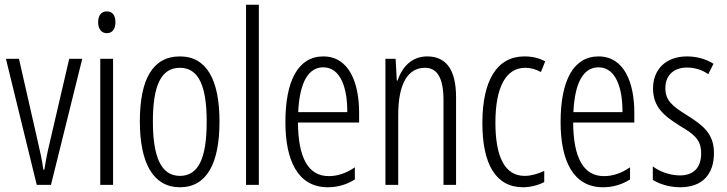

<svg xmlns="http://www.w3.org/2000/svg" viewBox="-20 -780 3065 810"><path d="M135 0H195L327 -532H272L189 -175C179 -134 172 -96 167 -64H163C157 -107 148 -147 139 -185L60 -532H5Z M431 -732C406 -732 394 -713 394 -686C394 -659 407 -640 431 -640C454 -640 467 -658 467 -686C467 -713 456 -732 431 -732ZM457 -532H403V0H457Z M906 -267C906 -443 852 -542 739 -542C624 -542 570 -445 570 -268C570 -91 627 10 739 10C852 10 906 -90 906 -267ZM625 -268C625 -416 658 -494 739 -494C820 -494 852 -413 852 -267C852 -112 817 -38 739 -38C660 -38 625 -117 625 -268Z M1072 0V-760H1018V0Z M1344 -542C1237 -542 1184 -438 1184 -265C1184 -102 1237 10 1363 10C1406 10 1444 -2 1477 -23V-74C1440 -49 1404 -37 1367 -37C1280 -37 1238 -115 1237 -263H1495V-305C1495 -432 1452 -542 1344 -542ZM1344 -496C1416 -496 1446 -410 1445 -307H1238C1244 -435 1282 -496 1344 -496Z M1782 -542C1716 -542 1676 -496 1657 -440H1654L1649 -532H1606V0H1660V-295C1660 -431 1703 -494 1773 -494C1824 -494 1851 -452 1851 -357V0H1904V-370C1904 -488 1861 -542 1782 -542Z M2187 10C2215 10 2251 2 2276 -12V-59C2248 -46 2220 -38 2193 -38C2108 -38 2070 -122 2070 -262C2070 -416 2116 -494 2196 -494C2218 -494 2241 -488 2262 -476L2280 -521C2255 -535 2227 -542 2192 -542C2077 -542 2015 -441 2015 -261C2015 -88 2071 10 2187 10Z M2505 -542C2398 -542 2345 -438 2345 -265C2345 -102 2398 10 2524 10C2567 10 2605 -2 2638 -23V-74C2601 -49 2565 -37 2528 -37C2441 -37 2399 -115 2398 -263H2656V-305C2656 -432 2613 -542 2505 -542ZM2505 -496C2577 -496 2607 -410 2606 -307H2399C2405 -435 2443 -496 2505 -496Z M2992 -134C2992 -218 2944 -252 2878 -294C2815 -333 2787 -357 2787 -408C2787 -463 2823 -495 2878 -495C2911 -495 2943 -485 2968 -467L2990 -511C2958 -531 2920 -542 2878 -542C2787 -542 2735 -485 2735 -407C2735 -327 2783 -290 2850 -248C2910 -213 2938 -189 2938 -133C2938 -74 2907 -40 2849 -40C2806 -40 2763 -56 2734 -78V-21C2760 -5 2801 10 2850 10C2942 10 2992 -44 2992 -134Z"/></svg>

Font: Noto Sans Arabic UI XCn Lt
Style: Regular
Weight: 300
Width: 2
Designer: Monotype Design Team, Nadine Chahine and Nizar Qandah
Foundry: Monotype Imaging Inc.
Version: Version 2.010